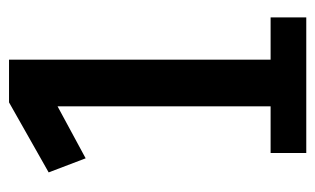

<svg xmlns="http://www.w3.org/2000/svg" viewBox="-160 -556 715 436"><g transform="rotate(-90 198.0 -337.5)"><path d="M205 -581 175 -623V0H281V-675H184L25 -585L57 -501ZM69 0H377V-81H69Z"/></g></svg>

Font: Yaldevi ExtraLight SemiBold
Style: Regular
Weight: 600
Version: Version 1.100